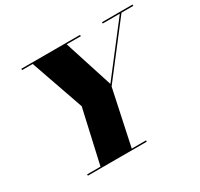

<svg xmlns="http://www.w3.org/2000/svg" viewBox="-156 -947 1192 1144"><g transform="rotate(-30 440.0 -375.0)"><path d="M140 -9V0H545V-9H447L528 -389.5L799 -741H880V-750H670V-741H787.5L529.5 -406.5L422 -741H519V-750H115V-741H188L315 -377L232 -9Z"/></g></svg>

Font: Bodoni* 24pt Fatface
Style: Italic
Weight: 900
Italic angle: -13°
Version: Version 2.3